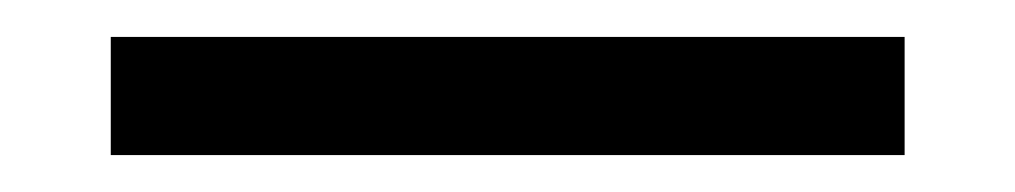

<svg xmlns="http://www.w3.org/2000/svg" viewBox="-20 -20 550 104"><path d="M40 64V0H470V64Z"/></svg>

Font: Adobe Variable Font Prototype
Style: Regular
Weight: 389
Designer: Frank Grießhammer
Foundry: Adobe
Version: Version 1.004;hotconv 1.0.113;makeotfexe 2.5.65598